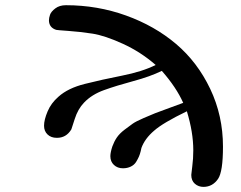

<svg xmlns="http://www.w3.org/2000/svg" viewBox="-20 -714 934 745"><path d="M150.9 -226.1Q150.9 -249 164.6 -281.5Q178.2 -314 207 -338.9Q244.1 -372.1 309.1 -388.4Q374 -404.8 453.1 -420.4Q532.2 -436 584 -461.9Q525.9 -512.7 456.1 -544.4Q386.2 -576.2 338.6 -583.5Q291 -590.8 245.6 -594Q200.2 -597.2 198.2 -598.1Q170.4 -606.9 169.9 -634.8Q169.9 -644.5 174.1 -656.7Q178.2 -668.9 194.6 -681.4Q210.9 -693.8 235.8 -693.8Q357.9 -693.8 469 -653.8Q580.1 -613.8 663.1 -543.5Q746.1 -473.1 795.7 -369.1Q845.2 -265.1 845.2 -145Q845.2 -47.9 826.2 -20Q805.2 10.7 770 11.2Q750 11.2 736.1 -1Q722.2 -13.2 722.2 -35.2Q722.2 -40 726.1 -69.1Q730 -98.1 730 -130.9Q730 -200.7 705.1 -282.2Q612.3 -237.3 578.1 -207Q542 -176.3 528.8 -140.1Q528.8 -139.2 525.9 -127.2Q522.9 -115.2 519 -106.2Q515.1 -97.2 508.1 -85.7Q501 -74.2 487.5 -67.6Q474.1 -61 457 -61Q436 -61 422.1 -74Q408.2 -86.9 408.2 -107.9Q408.2 -122.1 416 -146Q422.9 -165 433.3 -180.4Q443.8 -195.8 462.9 -210.4Q481.9 -225.1 494.9 -234.1Q507.8 -243.2 537.8 -256.1Q567.9 -269 582.5 -274.9Q597.2 -280.8 636.5 -294.9Q675.8 -309.1 690.9 -314.9Q664.1 -375 607.9 -439Q563 -417 497.6 -399.4Q432.1 -381.8 384 -364.5Q335.9 -347.2 306.2 -315.9Q282.2 -291 270 -252.4Q257.8 -213.9 256.8 -211.9Q236.8 -178.7 200.2 -179.2Q178.2 -179.2 164.6 -192.1Q150.9 -205.1 150.9 -226.1Z"/></svg>

Font: CMU Serif Extra
Style: BoldSlanted
Weight: 700
Italic angle: -9.46001°
Version: Version 0.7.0